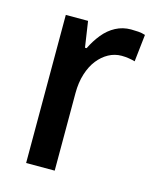

<svg xmlns="http://www.w3.org/2000/svg" viewBox="-89 -612 548 675"><g transform="rotate(15 184.5 -274.5)"><path d="M305 -549Q318 -549 331.5 -548Q345 -547 357 -543L346 -444Q336 -447 323 -449Q310 -451 297 -451Q272 -451 250 -439Q228 -427 211 -405.5Q194 -384 184 -352.5Q174 -321 174 -282V0H70V-539H151L165 -445H171Q185 -474 204.5 -498Q224 -522 249.5 -535.5Q275 -549 305 -549Z"/></g></svg>

Font: Noto Sans Display SemiCondensed Medium
Style: Regular
Weight: 500
Width: 4
Designer: Monotype Design Team
Foundry: Monotype Imaging Inc.
Version: Version 2.003